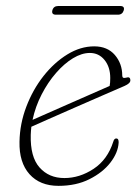

<svg xmlns="http://www.w3.org/2000/svg" viewBox="-20 -612 468 640"><path d="M375.5 -136.5Q373.5 -103 348 -70Q322.5 -37 278.2 -14.8Q234 7.5 175 7.5Q113 7.5 78.2 -31.5Q43.5 -70.5 45 -139.5Q46 -199.5 67.8 -256.5Q89.5 -313.5 125.2 -358.8Q161 -404 204.8 -430.8Q248.5 -457.5 294 -457.5Q338 -457.5 362.8 -428.8Q387.5 -400 387.5 -360Q387.5 -349.5 400 -353Q414.5 -358 414.5 -344Q414.5 -334 395 -325.5Q365 -312.5 320 -293Q275 -273.5 227.2 -252.5Q179.5 -231.5 140.8 -214.5Q102 -197.5 84.5 -189.5Q83 -176 82.5 -162.5Q80.5 -89 111.8 -53.8Q143 -18.5 194.5 -18.5Q245.5 -18.5 292 -49.2Q338.5 -80 357.5 -139.5Q360.5 -150.5 367.5 -150.5Q376 -150.5 375.5 -136.5ZM279.5 -435.5Q252.5 -435.5 223.2 -417.8Q194 -400 166.8 -368.8Q139.5 -337.5 118.8 -297.2Q98 -257 88.5 -212.5Q107 -220.5 138.5 -234.5Q170 -248.5 207.2 -264.8Q244.5 -281 281 -297.2Q317.5 -313.5 345.5 -325.5Q347.5 -335 347.5 -352Q347.5 -388.5 328.5 -412Q309.5 -435.5 279.5 -435.5ZM154.5 -577.5Q158.5 -592 174 -592H380.5Q396.5 -592 392.5 -577.5Q388 -563 373 -563H166.5Q151 -563 154.5 -577.5Z"/></svg>

Font: Fraunces 9pt S050 Thin
Style: Italic
Weight: 100
Italic angle: -16°
Version: Version 1.000; ttfautohint (v1.8.3)